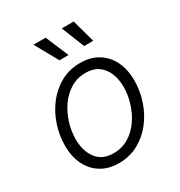

<svg xmlns="http://www.w3.org/2000/svg" viewBox="-181 -885 954 1020"><g transform="rotate(-30 296.5 -375.0)"><path d="M253.4 11.7Q190.9 11.7 145.3 -16.1Q99.6 -43.9 74.7 -94.2Q49.8 -144.5 49.8 -211.4Q49.8 -275.4 70.3 -336.4Q90.8 -397.5 128.7 -446.3Q166.5 -495.1 219.7 -524.2Q272.9 -553.2 338.4 -553.2Q401.4 -553.2 447 -525.4Q492.7 -497.6 517.6 -447.3Q542.5 -397 542.5 -330.1Q542.5 -265.1 522 -204.1Q501.5 -143.1 463.1 -94.2Q424.8 -45.4 371.6 -16.8Q318.4 11.7 253.4 11.7ZM254.9 -48.3Q306.6 -48.3 347.7 -73.2Q388.7 -98.1 417.2 -139.4Q445.8 -180.7 460.9 -230Q476.1 -279.3 476.1 -328.1Q476.1 -375.5 460.4 -412.8Q444.8 -450.2 414.1 -471.7Q383.3 -493.2 336.9 -493.2Q286.1 -493.2 245.4 -468.5Q204.6 -443.8 175.8 -402.8Q147 -361.8 131.6 -312.3Q116.2 -262.7 116.2 -212.4Q116.2 -141.6 150.9 -95Q185.5 -48.3 254.9 -48.3ZM402.8 -620.1 346.7 -760.7H419.9L458.5 -620.1ZM251.5 -620.1 173.3 -760.7H248L307.1 -620.1Z"/></g></svg>

Font: Inter Light
Style: Italic
Weight: 300
Italic angle: -9.3988°
Designer: Rasmus Andersson
Foundry: rsms
Version: Version 4.001;git-66647c0bb